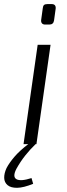

<svg xmlns="http://www.w3.org/2000/svg" viewBox="-70 -704 326 938"><path d="M177 -485 108 0H45L114 -485ZM183 -684Q193 -684 198 -678.5Q203 -673 202 -662L194 -604Q191 -584 171 -584H151Q140 -584 135 -590Q130 -596 131 -606L139 -664Q140 -675 145 -679.5Q150 -684 161 -684ZM72 -3 104 0Q77 26 53.5 55.5Q30 85 10 121Q-10 160 10.5 171.5Q31 183 84 166L92 194Q45 213 14 213.5Q-17 214 -33 200.5Q-49 187 -49.5 165Q-50 143 -38 117Q-25 92 0.5 62Q26 32 72 -3Z"/></svg>

Font: Exo 2 Light
Style: Italic
Weight: 300
Italic angle: -8°
Designer: Natanael Gama
Foundry: Natanael Gama
Version: Version 2.010